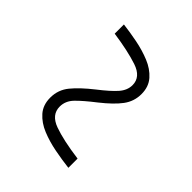

<svg xmlns="http://www.w3.org/2000/svg" viewBox="-18 -607 501 501"><g transform="rotate(-45 232.5 -356.5)"><path d="M49 -275Q52 -301 57.5 -329.5Q63 -358 73 -382.5Q83 -407 100.5 -422.5Q118 -438 145 -438Q174 -438 196 -420Q218 -402 244 -369Q268 -338 284.5 -323.5Q301 -309 320 -309Q350 -309 362 -345Q374 -381 382 -437H416Q413 -412 407.5 -384Q402 -356 392 -331.5Q382 -307 364.5 -291.5Q347 -276 320 -276Q293 -276 271.5 -292Q250 -308 224 -341Q200 -372 183.5 -388Q167 -404 146 -404Q116 -404 103.5 -369.5Q91 -335 83 -275Z"/></g></svg>

Font: Noto Serif Condensed ExtraLight
Style: Regular
Weight: 200
Width: 3
Designer: Monotype Design Team
Foundry: Monotype Imaging Inc.
Version: Version 2.013; ttfautohint (v1.8.4.7-5d5b)